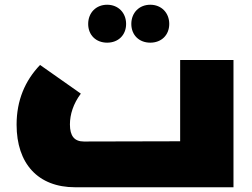

<svg xmlns="http://www.w3.org/2000/svg" viewBox="-20 -790 1065 810"><path d="M432 -610C479 -610 512 -642 512 -689C512 -736 479 -770 432 -770C385 -770 352 -736 352 -689C352 -642 385 -610 432 -610ZM614 -610C661 -610 694 -642 694 -689C694 -736 661 -770 614 -770C567 -770 534 -736 534 -689C534 -642 567 -610 614 -610ZM740 -537V-194L334 -193C294 -193 275 -216 275 -265C275 -307 289 -352 321 -395L149 -516C85 -449 50 -366 50 -264C50 -100 140 0 297 0H965V-537Z"/></svg>

Font: Montserrat-Arabic Black
Style: Regular
Weight: 900
Designer: Mohamed Gaber
Foundry: Kief Type Foundry
Version: Version 5.008;PS 005.008;hotconv 1.0.88;makeotf.lib2.5.64775